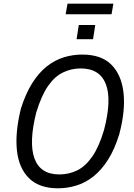

<svg xmlns="http://www.w3.org/2000/svg" viewBox="-20 -1009 724 1038"><path d="M293 9Q193 9 137.5 -45Q82 -99 71.5 -195.5Q61 -292 93 -422Q119 -504 154.5 -560Q190 -616 233 -650Q276 -684 324.5 -699Q373 -714 425 -714Q527 -714 581.5 -660Q636 -606 647.5 -509.5Q659 -413 625 -284Q600 -202 564 -145.5Q528 -89 485 -55Q442 -21 393 -6Q344 9 293 9ZM301 -66Q352 -66 396.5 -87.5Q441 -109 478 -161.5Q515 -214 542 -305Q585 -468 552.5 -553.5Q520 -639 416 -639Q366 -639 321 -617.5Q276 -596 240 -544.5Q204 -493 176 -401Q135 -238 166.5 -152Q198 -66 301 -66ZM335 -932 345 -989H593L583 -932ZM394 -797 406 -874H495L483 -797Z"/></svg>

Font: Nunito Sans 7pt Condensed
Style: Italic
Weight: 400
Width: 3
Italic angle: -9°
Designer: Vernon Adams
Foundry: Vernon Adams
Version: Version 3.101;gftools[0.9.27]